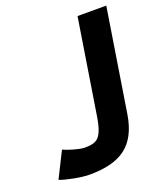

<svg xmlns="http://www.w3.org/2000/svg" viewBox="-129 -763 741 866"><g transform="rotate(-20 241.5 -330.5)"><path d="M73.2 -134 11.7 -11C39.4 0.2 112 15 150.6 15C299.8 15 381.9 -37.1 405.1 -184L483.1 -676H345.1L273 -221C268.1 -190.3 262.1 -166.8 254.8 -150.5C239.5 -115.9 219 -107 172.9 -107C146.9 -107 89.1 -125.4 73.2 -134Z"/></g></svg>

Font: Fog Sans
Style: It
Weight: 700
Foundry: Intel Corporation
Version: Version 1.00